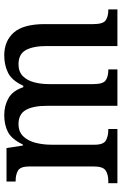

<svg xmlns="http://www.w3.org/2000/svg" viewBox="150 -738 587 928"><g transform="rotate(-90 444.0 -273.5)"><path d="M23 0V-44H33Q64 -44 84 -56.5Q104 -69 104 -116V-425Q104 -469 84 -480.5Q64 -492 34 -492H31V-536H193L205 -457H210Q236 -511 270.5 -529Q305 -547 352 -547Q398 -547 434 -526.5Q470 -506 487 -455H494Q519 -510 556.5 -528.5Q594 -547 640 -547Q711 -547 751.5 -500.5Q792 -454 792 -351V-116Q792 -69 810.5 -56.5Q829 -44 860 -44H863V0H686V-342Q686 -407 666.5 -442.5Q647 -478 598 -478Q562 -478 541 -457.5Q520 -437 511 -403.5Q502 -370 502 -331V-116Q502 -69 520.5 -56.5Q539 -44 570 -44H573V0H397V-342Q397 -407 377 -442.5Q357 -478 309 -478Q272 -478 250 -455.5Q228 -433 218.5 -396.5Q209 -360 209 -318V-111Q209 -67 230 -55.5Q251 -44 282 -44H285V0Z"/></g></svg>

Font: Noto Serif Tamil SemiCondensed Medium
Style: Italic
Weight: 500
Width: 4
Italic angle: -12°
Designer: Indian Type Foundry, Tom Grace, and the Monotype Design Team
Foundry: Monotype Imaging Inc.
Version: Version 2.003; ttfautohint (v1.8.4.7-5d5b)